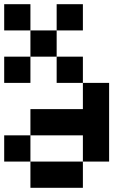

<svg xmlns="http://www.w3.org/2000/svg" viewBox="-20 -895 665 915"><path d="M0 -125V-250H125V-125ZM0 -500V-625H125V-500ZM0 -750V-875H125V-750ZM250 -625H125V-750H250ZM250 -500V-625H375V-500ZM250 -750V-875H375V-750ZM500 -125H375V-250H125V-375H375V-500H500ZM125 -125H375V0H125Z"/></svg>

Font: Galmuri7 Regular
Style: Regular
Weight: 400
Designer: Lee Minseo (quiple)
Version: Version 2.399;hotconv 1.1.1;makeotfexe 2.6.0 DEVELOPMENT